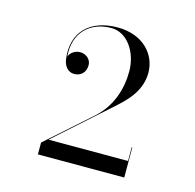

<svg xmlns="http://www.w3.org/2000/svg" viewBox="-75 -991 621 611"><g transform="rotate(15 235.0 -685.0)"><path d="M384.5 -457V-556H382.5V-511H120.5L297.5 -669C331 -698.5 372.5 -738.5 372.5 -798.5C372.5 -858.5 325.5 -913 241 -913C151.5 -913 96.5 -861 108 -773.5C111 -751 124 -734 145 -734C166 -734 182.5 -748.5 182.5 -772.5C182.5 -793.5 164 -806 146.5 -806C129.5 -806 114 -795.5 110 -781.5C102.5 -859.5 152.5 -906 222.5 -906C274 -906 312.5 -851 312.5 -787C312.5 -730.5 294.5 -669 244 -624L100 -496V-457Z"/></g></svg>

Font: Bodoni* 48pt
Style: Regular
Weight: 400
Version: Version 2.3